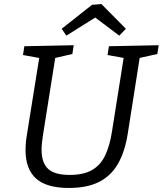

<svg xmlns="http://www.w3.org/2000/svg" viewBox="-20 -922 806 951"><path d="M519.5 -693 766 -698 759.3 -654.5 660.4 -632.5 673.7 -647.2 613.1 -261.7Q599.1 -171.7 564.7 -111.5Q530.4 -51.3 471 -21.1Q411.7 9 321 9Q210.3 9 158.4 -37.8Q106.5 -84.7 106.5 -178.7Q106.5 -196.4 108.2 -215.7Q109.9 -235.1 113.5 -256.1L176.2 -647.2L185.5 -632.8L93.9 -649.5L100.6 -693L345.1 -698L338.4 -654.5L242.8 -632.5L255.5 -647.2L192.5 -250.7Q189.5 -231 187.7 -213.4Q185.9 -195.7 185.9 -180.4Q185.9 -116.5 217.8 -86Q249.8 -55.6 325 -55.6Q394.6 -55.6 436.4 -80.1Q478.1 -104.5 500.8 -152Q523.4 -199.5 534.1 -267.1L594.4 -647.2L604.7 -632.8L512.8 -649.5ZM308.6 -745.4 285.5 -779.5 435.9 -898.2 482.4 -901.9 603.5 -779.5 570.7 -745.4 428.2 -852.8 478.8 -852.1Z"/></svg>

Font: Bitter Thin
Style: Italic
Weight: 100
Italic angle: -9°
Designer: Sol Matas, and Bitter project Authors
Foundry: Sol Matas
Version: Version 2.002